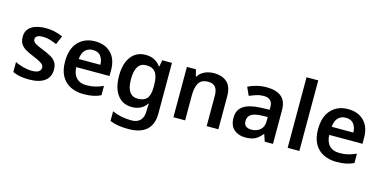

<svg xmlns="http://www.w3.org/2000/svg" viewBox="-89 -1259 3973 1997"><g transform="rotate(15 1897.5 -260.0)"><path d="M450 -157Q450 -75 391.5 -32.5Q333 10 224 10Q167 10 126.5 2Q86 -6 48 -23V-130Q88 -111 136.5 -98Q185 -85 228 -85Q280 -85 303 -101Q326 -117 326 -144Q326 -160 317 -172.5Q308 -185 281.5 -200Q255 -215 203 -237Q151 -257 116.5 -278.5Q82 -300 64.5 -329Q47 -358 47 -404Q47 -477 104.5 -514.5Q162 -552 258 -552Q308 -552 352.5 -542Q397 -532 442 -512L402 -419Q364 -435 328 -446Q292 -457 254 -457Q171 -457 171 -410Q171 -393 181.5 -381Q192 -369 218.5 -355.5Q245 -342 294 -323Q342 -304 377 -283.5Q412 -263 431 -233Q450 -203 450 -157Z M789 -552Q898 -552 961.5 -487Q1025 -422 1025 -306V-242H667Q669 -168 708 -127.5Q747 -87 816 -87Q868 -87 910 -97.5Q952 -108 996 -128V-27Q956 -8 913 1Q870 10 810 10Q731 10 669.5 -20.5Q608 -51 573.5 -113Q539 -175 539 -267Q539 -406 608 -479Q677 -552 789 -552ZM789 -459Q738 -459 706.5 -426.5Q675 -394 670 -330H903Q902 -386 874.5 -422.5Q847 -459 789 -459Z M1334 -552Q1437 -552 1495 -472H1500L1512 -542H1617V4Q1617 120 1551.5 180Q1486 240 1356 240Q1298 240 1249 232.5Q1200 225 1156 207V103Q1249 145 1364 145Q1426 145 1458.5 110.5Q1491 76 1491 10V-4Q1491 -19 1492 -39Q1493 -59 1495 -71H1491Q1463 -29 1422.5 -9.5Q1382 10 1331 10Q1232 10 1176 -64Q1120 -138 1120 -270Q1120 -402 1176.5 -477Q1233 -552 1334 -552ZM1367 -449Q1249 -449 1249 -268Q1249 -90 1369 -90Q1435 -90 1466.5 -126.5Q1498 -163 1498 -250V-269Q1498 -365 1466.5 -407Q1435 -449 1367 -449Z M2068 -552Q2159 -552 2210.5 -505Q2262 -458 2262 -353V0H2136V-328Q2136 -450 2036 -450Q1960 -450 1932 -402Q1904 -354 1904 -265V0H1778V-542H1875L1893 -471H1900Q1926 -513 1971.5 -532.5Q2017 -552 2068 -552Z M2636 -552Q2741 -552 2795.5 -506Q2850 -460 2850 -364V0H2761L2736 -75H2732Q2697 -31 2658 -10.5Q2619 10 2552 10Q2479 10 2431 -31Q2383 -72 2383 -158Q2383 -242 2444.5 -284Q2506 -326 2631 -331L2725 -334V-361Q2725 -412 2700 -434.5Q2675 -457 2630 -457Q2589 -457 2551.5 -445Q2514 -433 2477 -417L2437 -505Q2477 -526 2528.5 -539Q2580 -552 2636 -552ZM2659 -254Q2576 -251 2544 -225.5Q2512 -200 2512 -157Q2512 -118 2534.5 -101.5Q2557 -85 2594 -85Q2649 -85 2687 -116.5Q2725 -148 2725 -210V-256Z M3134 0H3008V-760H3134Z M3513 -552Q3622 -552 3685.5 -487Q3749 -422 3749 -306V-242H3391Q3393 -168 3432 -127.5Q3471 -87 3540 -87Q3592 -87 3634 -97.5Q3676 -108 3720 -128V-27Q3680 -8 3637 1Q3594 10 3534 10Q3455 10 3393.5 -20.5Q3332 -51 3297.5 -113Q3263 -175 3263 -267Q3263 -406 3332 -479Q3401 -552 3513 -552ZM3513 -459Q3462 -459 3430.5 -426.5Q3399 -394 3394 -330H3627Q3626 -386 3598.5 -422.5Q3571 -459 3513 -459Z"/></g></svg>

Font: Noto Sans Gurmukhi UI SemiBold
Style: Regular
Weight: 600
Designer: Jelle Bosma - Monotype Design Team
Foundry: Monotype Imaging Inc.
Version: Version 2.004; ttfautohint (v1.8.4.7-5d5b)